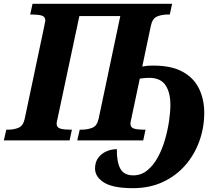

<svg xmlns="http://www.w3.org/2000/svg" viewBox="-43 -734 1145 1004"><path d="M652 250Q548 250 501 220.5Q454 191 454 147Q454 114 470.5 91.5Q487 69 513.5 57.5Q540 46 568 46Q567 112 586 147.5Q605 183 654 183Q695 183 727 157Q759 131 782 89Q805 47 819.5 -3Q834 -53 841 -101Q848 -149 848 -186Q848 -251 822 -289Q796 -327 737 -327Q728 -327 715 -326Q702 -325 688 -323L644 -115Q642 -106 640.5 -99Q639 -92 639 -88Q639 -67 658 -61.5Q677 -56 706 -56H718L706 0H361L374 -56H385Q415 -56 440 -66Q465 -76 473 -114L586 -650H372L259 -119Q256 -107 254.5 -99.5Q253 -92 253 -88Q253 -67 272.5 -61.5Q292 -56 321 -56H333L321 0H-23L-10 -56H2Q30 -56 54 -66Q78 -76 86 -112L187 -590Q194 -622 194 -626Q194 -647 175.5 -652.5Q157 -658 127 -658H115L127 -714H857L845 -658H833Q804 -658 779 -648Q754 -638 746 -600L701 -386Q712 -388 724 -389.5Q736 -391 759 -391Q855 -391 913.5 -358Q972 -325 998.5 -269Q1025 -213 1025 -144Q1025 -67 999.5 4Q974 75 925.5 130.5Q877 186 808 218Q739 250 652 250Z"/></svg>

Font: Noto Serif SemiCondensed ExtraBold
Style: Italic
Weight: 800
Width: 4
Italic angle: -12°
Designer: Monotype Design Team
Foundry: Monotype Imaging Inc.
Version: Version 2.014; ttfautohint (v1.8.4.7-5d5b)